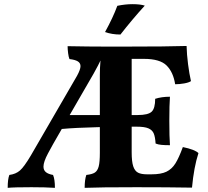

<svg xmlns="http://www.w3.org/2000/svg" viewBox="-20 -900 1001 923"><path d="M903 2Q787 0 635 0Q456 0 387 3Q387 -36 395 -59Q423 -62 436 -70.5Q449 -79 454.5 -100Q460 -121 460 -165V-289Q340 -286 277 -280Q227 -194 211 -163Q189 -122 189 -99Q189 -82 200.5 -72.5Q212 -63 235 -59Q244 -38 244 3Q198 0 131 0Q47 0 17 3Q17 -39 25 -59Q56 -63 76 -80.5Q96 -98 128 -152L350 -535Q367 -566 367 -582Q367 -597 354 -605Q341 -613 314 -616Q310 -625 307.5 -644Q305 -663 305 -678Q409 -676 491 -676H581Q784 -676 877 -679Q878 -638 884 -591.5Q890 -545 898 -510Q888 -503 865.5 -499Q843 -495 822 -495Q813 -553 781 -585Q749 -617 672 -617H613V-347H642Q692 -347 709 -363Q726 -379 726 -425Q757 -435 797 -435Q794 -396 794 -320Q794 -241 797 -202Q773 -202 756.5 -203.5Q740 -205 728 -210Q726 -242 719 -258.5Q712 -275 693.5 -283Q675 -291 638 -291H613V-168Q613 -123 620.5 -100.5Q628 -78 643.5 -70Q659 -62 687 -62H708Q754 -62 780 -74.5Q806 -87 823 -114Q840 -141 859 -193Q917 -181 934 -164Q912 -96 903 2ZM460 -347V-540Q460 -573 463 -609Q455 -591 430 -546Q399 -492 315 -347ZM485 -746Q523 -815 544 -872Q582 -880 617 -880Q654 -880 676 -873Q615 -806 559 -734Q518 -734 485 -746Z"/></svg>

Font: Vollkorn SC
Style: Bold
Weight: 700
Designer: Friedrich Althausen
Foundry: Friedrich Althausen
Version: Version 4.015